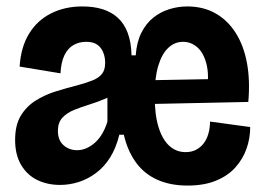

<svg xmlns="http://www.w3.org/2000/svg" viewBox="-20 -562 826 597"><path d="M167 13Q127 13 95.5 -2.5Q64 -18 45.5 -49.5Q27 -81 27 -127Q27 -173 44.5 -202Q62 -231 90.5 -249Q119 -267 152.5 -277.5Q186 -288 218 -296Q247 -304 266.5 -311.5Q286 -319 296.5 -331.5Q307 -344 307 -367Q307 -384 301 -399Q295 -414 282.5 -423Q270 -432 248 -432Q226 -432 208.5 -422Q191 -412 180.5 -390.5Q170 -369 168 -334L41 -355Q45 -416 70.5 -457.5Q96 -499 139 -520.5Q182 -542 236 -542Q271 -542 298.5 -533.5Q326 -525 346 -507Q366 -489 377 -460Q388 -431 389 -390H402Q405 -431 419.5 -460Q434 -489 456.5 -507Q479 -525 506.5 -533.5Q534 -542 562 -542Q612 -542 650 -520.5Q688 -499 713 -459.5Q738 -420 748 -365.5Q758 -311 752 -245L418 -238V-312L688 -317L623 -273Q631 -328 622 -363Q613 -398 593.5 -415Q574 -432 549 -432Q523 -432 503 -413Q483 -394 472 -357Q461 -320 461 -264Q461 -205 473 -166.5Q485 -128 506.5 -108.5Q528 -89 557 -89Q576 -89 590 -96.5Q604 -104 613.5 -116.5Q623 -129 628 -146.5Q633 -164 633 -184L758 -167Q758 -132 746.5 -99.5Q735 -67 711.5 -41Q688 -15 651 0Q614 15 563 15Q510 15 469.5 -3Q429 -21 403 -56.5Q377 -92 365 -143H351Q341 -102 322.5 -72.5Q304 -43 278.5 -24Q253 -5 224.5 4Q196 13 167 13ZM220 -95Q235 -95 249.5 -101.5Q264 -108 276.5 -119.5Q289 -131 298.5 -147.5Q308 -164 314 -184V-320L354 -286Q335 -267 309.5 -256Q284 -245 258 -237Q232 -229 210 -220Q188 -211 174 -196Q160 -181 160 -155Q160 -126 177.5 -110.5Q195 -95 220 -95Z"/></svg>

Font: Bricolage Grotesque 36pt SemiCondensed
Style: Bold
Weight: 700
Width: 4
Designer: Mathieu Triay
Foundry: Atelier Triay
Version: Version 1.001;gftools[0.9.33.dev8+g029e19f]